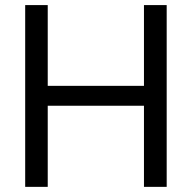

<svg xmlns="http://www.w3.org/2000/svg" viewBox="-20 -727 746 747"><path d="M78 -707.2H165.7V-393H540.1V-707.2H628.5V0H540.1V-315.6H165.7V0H78Z"/></svg>

Font: Pretendard Variable
Style: Regular
Weight: 400
Designer: Base glyphs from Inter by Rasmus Andersson; Hangul glyphs from Noto Sans CJK(Source Han Sans) by Jang Soo-young and Kang
Foundry: Kil Hyung-jin
Version: Version 1.100;FEAKit 1.0